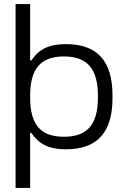

<svg xmlns="http://www.w3.org/2000/svg" viewBox="-20 -729 618 949"><path d="M536 -244V-258C536 -426 462 -511 306 -511C218 -511 170 -483 135 -430H129V-709H57V200H129V-72H135C170 -20 218 9 306 9C462 9 536 -76 536 -244ZM129 -247V-256C129 -387 179 -450 296 -450C413 -450 464 -387 464 -256V-247C464 -115 413 -53 296 -53C179 -53 129 -115 129 -247Z"/></svg>

Font: LT Wave Alt Light
Style: Regular
Weight: 300
Designer: Daniel Lyons
Version: Version 2.5 (Glyphs App)